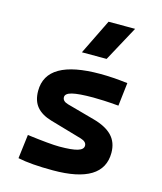

<svg xmlns="http://www.w3.org/2000/svg" viewBox="-119 -882 823 978"><g transform="rotate(15 293.0 -392.5)"><path d="M252.9 9.8Q136.7 9.8 67.9 -4.9L83.5 -131.3Q145 -123.5 187 -119.6Q229 -115.7 252.9 -115.7Q319.3 -115.7 349.1 -124.8Q378.9 -133.8 378.9 -153.8Q378.9 -174.8 348.1 -184.1L179.7 -232.9Q127.9 -248 101.8 -279.1Q75.7 -310.1 75.7 -362.3Q75.7 -527.3 359.4 -527.3Q392.6 -527.3 428.5 -524.9Q464.4 -522.5 504.4 -517.6L490.2 -395Q445.8 -398.9 412.6 -400.4Q379.4 -401.9 356.4 -401.9Q279.8 -401.9 245.4 -393.3Q210.9 -384.8 210.9 -365.2Q210.9 -343.8 240.2 -335.4L385.3 -295.4Q452.1 -277.3 485.1 -242.9Q518.1 -208.5 518.1 -153.3Q518.1 9.8 252.9 9.8ZM240.2 -609.4 331.1 -794.9H471.2L370.6 -609.4Z"/></g></svg>

Font: Cascadia Mono
Style: Bold
Weight: 700
Monospace: yes
Designer: Aaron Bell
Foundry: Saja Typeworks
Version: Version 2404.023; ttfautohint (v1.8.4)